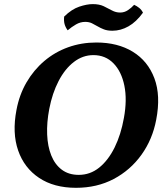

<svg xmlns="http://www.w3.org/2000/svg" viewBox="-20 -888 782 917"><path d="M342.8 9Q237.6 9 166.6 -38.5Q95.6 -85.9 66.6 -169.5Q37.6 -253.2 58.6 -362.5Q72.1 -435.3 106.7 -494.7Q141.3 -554 191.8 -596.8Q242.4 -639.6 305.5 -662.3Q368.6 -685 440.2 -685Q542.4 -685 614.4 -640.8Q686.4 -596.5 717.4 -514Q748.4 -431.4 726 -315.8Q708.4 -222.4 655.6 -148.8Q602.7 -75.1 522.9 -33Q443 9 342.8 9ZM356.1 -52.8Q410.6 -52.8 453.8 -87.5Q497 -122.3 527.4 -183.7Q557.7 -245.1 571.8 -324.8Q587.7 -411.1 574 -478.7Q560.3 -546.3 522 -585.5Q483.8 -624.8 425.9 -624.8Q375.3 -624.8 332.6 -591.9Q289.9 -559 259.9 -501Q229.8 -443.1 215.3 -367.9Q202.8 -302.6 205.2 -245.6Q207.5 -188.6 225 -145.3Q242.4 -102 275.3 -77.4Q308.1 -52.8 356.1 -52.8ZM517 -741.2Q492.8 -741.2 476 -747.8Q459.3 -754.3 445.8 -762.4Q432.4 -770.4 418.7 -777Q405 -783.5 387 -783.5Q363.9 -783.5 343 -771.4Q322.2 -759.3 303.2 -743.2Q292.5 -758 288.4 -773Q284.3 -788 286.4 -808.8Q321.9 -843.8 358.4 -856.1Q395 -868.4 423.1 -868.4Q454.3 -868.4 475.3 -858.3Q496.4 -848.3 514.6 -838.2Q532.8 -828.1 553.9 -828.1Q574 -828.1 590.8 -839.3Q607.7 -850.5 620.6 -865Q633.4 -859.4 644.8 -850.2Q656.2 -841.1 662.8 -827.4Q630.7 -783.1 593.6 -762.2Q556.5 -741.2 517 -741.2Z"/></svg>

Font: Vollkorn
Style: Italic
Weight: 400
Italic angle: -11°
Designer: Friedrich Althausen
Foundry: Friedrich Althausen
Version: Version 5.001